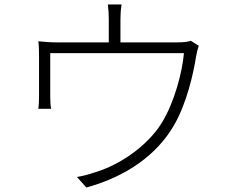

<svg xmlns="http://www.w3.org/2000/svg" viewBox="-20 -812 1040 856"><path d="M866 -608 831 -630C821 -627 806 -623 771 -623H517V-727C517 -743 518 -768 522 -792H461C464 -768 465 -743 465 -727V-623H239C206 -623 177 -625 151 -628C154 -607 154 -576 154 -556C154 -523 154 -410 154 -379C154 -364 153 -340 151 -327H208C205 -339 204 -363 204 -378C204 -408 204 -530 204 -575H800C793 -492 758 -356 701 -264C637 -161 515 -77 404 -44C378 -35 349 -27 323 -23L365 24C551 -27 681 -127 753 -249C812 -347 843 -488 854 -559C857 -577 862 -597 866 -608Z"/></svg>

Font: Noto Sans TC Light
Style: Regular
Weight: 300
Designer: Ryoko NISHIZUKA 西塚涼子 (kana, bopomofo & ideographs); Paul D. Hunt (Latin, Greek & Cyrillic); Sandoll Communications 산돌커뮤니
Foundry: Adobe
Version: Version 2.004;hotconv 1.0.118;makeotfexe 2.5.65603